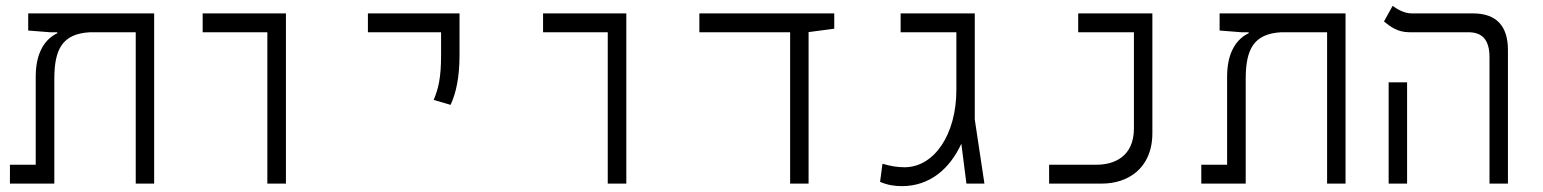

<svg xmlns="http://www.w3.org/2000/svg" viewBox="-20 -632 5313 661"><path d="M510.7 0V-585.9H77.1V-526.9L151.9 -521H177.2V-517.6C137.7 -499 103 -454.6 103 -368.7V-64.9H14.2V0H167V-359.4C167 -461.9 193.8 -515.6 289.6 -521H447.3V0Z M900.4 0H964.4V-585.9H677.7V-521H900.4Z M1531.2 -271C1549.8 -310.5 1562 -366.2 1562 -441.4V-585.9H1246.6V-521H1498.5V-441.4C1498.5 -366.2 1489.7 -327.6 1473.1 -288.1Z M2072.3 0H2136.2V-585.9H1849.6V-521H2072.3Z M2700.2 0H2763.7V-521.5L2852.1 -533.2V-585.9H2387.7V-521H2700.2Z M3085 8.8C3181.6 8.8 3250 -51.3 3289.6 -137.2L3307.1 0H3369.1L3335.9 -220.2V-585.9H3080.6V-521H3272.5V-322.3C3272.5 -169.9 3196.8 -56.2 3093.8 -56.2C3069.3 -56.2 3043 -60.5 3018.1 -68.4L3009.8 -5.9C3036.1 5.4 3060.5 8.8 3085 8.8Z M3591.8 0H3774.4C3858.9 0 3947.3 -48.8 3947.3 -174.3V-585.9H3691.9V-521H3883.8V-190.4C3883.8 -90.8 3813.5 -64.9 3754.9 -64.9H3591.8Z M4612.3 0V-585.9H4178.7V-526.9L4253.4 -521H4278.8V-517.6C4239.3 -499 4204.6 -454.6 4204.6 -368.7V-64.9H4115.7V0H4268.6V-359.4C4268.6 -461.9 4295.4 -515.6 4391.1 -521H4548.8V0Z M5107.9 0H5171.4V-459.5C5171.4 -542.5 5131.8 -585.9 5050.8 -585.9H4839.8C4813.5 -585.9 4789.1 -601.1 4774.4 -611.8L4744.6 -558.1C4765.1 -541.5 4790.5 -521 4832 -521H5035.2C5084 -521 5107.9 -493.7 5107.9 -435.1ZM4760.7 0H4824.2V-348.6H4760.7Z"/></svg>

Font: Cascadia Code PL Light
Style: Regular
Weight: 300
Monospace: yes
Designer: Aaron Bell
Foundry: Saja Typeworks
Version: Version 2404.023